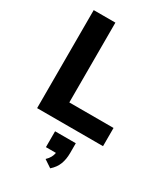

<svg xmlns="http://www.w3.org/2000/svg" viewBox="-236 -808 1042 1196"><g transform="rotate(30 284.5 -210.5)"><path d="M72 0V-705H228V-131H546V0ZM330 284 276 248Q293 232 301.5 216Q310 200 313 183H241V69H390V140Q390 184 376.5 219.5Q363 255 330 284Z"/></g></svg>

Font: Mulish ExtraBold
Style: Regular
Weight: 800
Designer: Vernon Adams
Foundry: Vernon Adams
Version: Version 3.603; ttfautohint (v1.8.3)